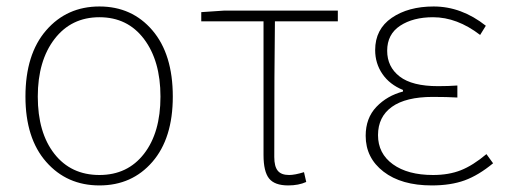

<svg xmlns="http://www.w3.org/2000/svg" viewBox="-20 -560 1564 593"><path d="M58.6 -261.7Q58.6 -392.6 122.6 -466.3Q186.5 -540 287.1 -540Q387.7 -540 450.7 -466.3Q513.7 -392.6 513.7 -261.7Q513.7 -132.8 450.7 -60.1Q387.7 12.7 287.1 12.7Q186.5 12.7 122.6 -60.1Q58.6 -132.8 58.6 -261.7ZM287.1 -19.5Q374 -19.5 424.8 -85Q475.6 -150.4 475.6 -261.7Q475.6 -372.1 424.8 -439.5Q374 -506.8 287.1 -506.8Q200.2 -506.8 148.4 -439.5Q96.7 -372.1 96.7 -261.7Q96.7 -150.4 147.9 -85Q199.2 -19.5 287.1 -19.5Z M870.1 12.7Q828.1 12.7 811 -8.8Q793.9 -30.3 793.9 -81.1V-494.1H601.6V-522.5L672.9 -527.3H1023.4V-494.1H829.1Q827.1 -353.5 827.1 -75.2Q827.1 -45.9 837.9 -32.7Q848.6 -19.5 873 -19.5Q890.6 -19.5 918.9 -28.3L925.8 2Q902.3 12.7 870.1 12.7Z M1313.5 12.7Q1219.7 12.7 1164.6 -29.8Q1109.4 -72.3 1109.4 -140.6Q1109.4 -195.3 1142.6 -230Q1175.8 -264.6 1224.6 -277.3V-282.2Q1183.6 -298.8 1161.1 -331.5Q1138.7 -364.3 1138.7 -405.3Q1138.7 -469.7 1189.9 -504.9Q1241.2 -540 1319.3 -540Q1405.3 -540 1480.5 -480.5L1462.9 -452.1Q1391.6 -506.8 1317.4 -506.8Q1255.9 -506.8 1215.8 -480.5Q1175.8 -454.1 1175.8 -403.3Q1175.8 -353.5 1214.4 -323.7Q1252.9 -293.9 1333 -293.9Q1365.2 -293.9 1392.6 -295.9V-258.8Q1361.3 -260.7 1316.4 -260.7Q1233.4 -260.7 1190.4 -230Q1147.5 -199.2 1147.5 -142.6Q1147.5 -85.9 1193.4 -52.7Q1239.3 -19.5 1317.4 -19.5Q1366.2 -19.5 1403.3 -34.2Q1440.4 -48.8 1482.4 -84L1502.9 -55.7Q1458 -18.6 1415 -2.9Q1372.1 12.7 1313.5 12.7Z"/></svg>

Font: Bpmf Zihi Sans ExtraLight
Style: ExtraLight
Weight: 250
Foundry: But Ko
Version: Version 1.320